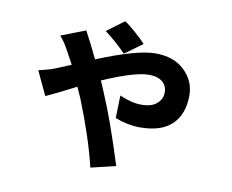

<svg xmlns="http://www.w3.org/2000/svg" viewBox="-81 -766 1162 960"><g transform="rotate(10 500.0 -286.5)"><path d="M501 -501Q445 -558 392 -597L480 -662Q502 -648 537 -617Q572 -586 590 -566ZM296 -583Q331 -518 364 -448Q564 -530 657.5 -530Q751 -530 805.5 -477.5Q860 -425 860 -352Q860 -257 806 -204.5Q752 -152 642 -152Q583 -152 517 -177L520 -292Q581 -265 632 -265Q683 -265 709.5 -288.5Q736 -312 736 -345.5Q736 -379 712 -399Q688 -419 644 -419Q571 -419 411 -349Q420 -331 436 -291Q491 -164 561 59L435 89Q399 -60 326 -242Q303 -294 301 -298Q301 -298 218 -256Q165 -230 151 -224L94 -345Q152 -359 174 -368Q241 -396 254 -401Q229 -448 211.5 -479Q194 -510 172 -535Z"/></g></svg>

Font: Swei Fan Sans CJK TC
Style: Bold
Weight: 700
Version: Version 2.130